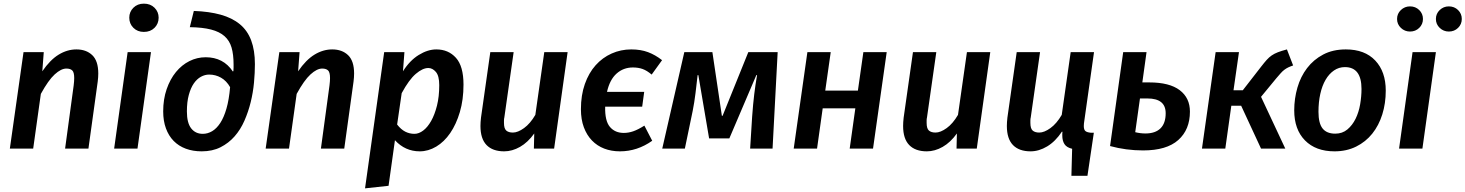

<svg xmlns="http://www.w3.org/2000/svg" viewBox="-20 -815 8037 1053"><path d="M337 0 384 -346Q387 -370 387 -387Q387 -419 376 -429Q365 -439 344 -439Q315 -439 280 -407Q245 -375 204 -300L162 0H34L109 -529H220L212 -424Q255 -487 302 -515.5Q349 -544 399 -544Q453 -544 486 -512.5Q519 -481 519 -412Q519 -392 516 -368L465 0Z M606 0 680 -529H808L734 0ZM769 -640Q734 -640 711.5 -662.5Q689 -685 689 -718Q689 -750 711.5 -772.5Q734 -795 769 -795Q805 -795 827.5 -772.5Q850 -750 850 -718Q850 -685 827.5 -662.5Q805 -640 769 -640Z M1043 -755Q1127 -752 1190 -734.5Q1253 -717 1295 -682.5Q1337 -648 1357.5 -593.5Q1378 -539 1378 -463Q1378 -416 1373 -362Q1368 -308 1355 -255Q1342 -202 1320.5 -153Q1299 -104 1266.5 -67Q1234 -30 1189.5 -7.5Q1145 15 1086 15Q1038 15 999 0.5Q960 -14 932.5 -42Q905 -70 890 -111Q875 -152 875 -204Q875 -271 894 -326Q913 -381 945 -420Q977 -459 1019 -480Q1061 -501 1108 -501Q1205 -501 1257 -423L1260 -425Q1261 -435 1261 -444V-462Q1261 -516 1250 -554Q1239 -592 1211.5 -616.5Q1184 -641 1137.5 -653Q1091 -665 1021 -666ZM1092 -81Q1119 -81 1143.5 -95.5Q1168 -110 1188 -140.5Q1208 -171 1222 -219.5Q1236 -268 1242 -337Q1222 -372 1192 -389Q1162 -406 1127 -406Q1104 -406 1082 -394Q1060 -382 1043 -357.5Q1026 -333 1015.5 -294.5Q1005 -256 1005 -204Q1005 -141 1028.5 -111Q1052 -81 1092 -81Z M1740 0 1787 -346Q1790 -370 1790 -387Q1790 -419 1779 -429Q1768 -439 1747 -439Q1718 -439 1683 -407Q1648 -375 1607 -300L1565 0H1437L1512 -529H1623L1615 -424Q1658 -487 1705 -515.5Q1752 -544 1802 -544Q1856 -544 1889 -512.5Q1922 -481 1922 -412Q1922 -392 1919 -368L1868 0Z M2282 15Q2202 15 2146 -46L2111 204L1982 218L2087 -529H2198L2190 -424Q2227 -483 2276.5 -513.5Q2326 -544 2373 -544Q2439 -544 2480.5 -498Q2522 -452 2522 -351Q2522 -268 2502 -200.5Q2482 -133 2449 -85Q2416 -37 2372.5 -11Q2329 15 2282 15ZM2253 -81Q2277 -81 2301 -99Q2325 -117 2344.5 -151.5Q2364 -186 2376.5 -235.5Q2389 -285 2389 -348Q2389 -399 2370.5 -420.5Q2352 -442 2329 -442Q2298 -442 2260.5 -410Q2223 -378 2183 -304L2158 -132Q2179 -105 2202.5 -93Q2226 -81 2253 -81Z M2797 -529 2746 -171Q2744 -163 2744 -155V-141Q2744 -110 2756.5 -99Q2769 -88 2793 -88Q2820 -88 2854 -112.5Q2888 -137 2916 -185L2965 -529H3093L3019 0H2908L2910 -83Q2875 -34 2832 -9.5Q2789 15 2745 15Q2682 15 2648.5 -19.5Q2615 -54 2615 -124Q2615 -144 2618 -170L2669 -529Z M3401 -86Q3427 -86 3453 -95Q3479 -104 3514 -126L3557 -43Q3475 15 3380 15Q3333 15 3294 0Q3255 -15 3226.5 -44.5Q3198 -74 3182 -117Q3166 -160 3166 -216Q3166 -293 3187.5 -354Q3209 -415 3246.5 -457Q3284 -499 3334.5 -521.5Q3385 -544 3442 -544Q3494 -544 3534 -529Q3574 -514 3611 -485L3554 -406Q3528 -428 3504.5 -436.5Q3481 -445 3451 -445Q3399 -445 3361.5 -411.5Q3324 -378 3309 -311H3513L3502 -230H3299Q3297 -152 3325 -119Q3353 -86 3401 -86Z M4105 -175Q4110 -245 4116.5 -298Q4123 -351 4132 -403H4128L3980 -56H3869L3810 -403H3806Q3801 -357 3794.5 -304.5Q3788 -252 3779 -207L3736 0H3612L3733 -529H3887L3939 -180H3943L4084 -529H4245L4217 0H4094Z M4640 0 4671 -221H4492L4461 0H4333L4408 -529H4536L4506 -318H4685L4715 -529H4843L4768 0Z M5115 -529 5064 -171Q5062 -163 5062 -155V-141Q5062 -110 5074.5 -99Q5087 -88 5111 -88Q5138 -88 5172 -112.5Q5206 -137 5234 -185L5283 -529H5411L5337 0H5226L5228 -83Q5193 -34 5150 -9.5Q5107 15 5063 15Q5000 15 4966.5 -19.5Q4933 -54 4933 -124Q4933 -144 4936 -170L4987 -529Z M5927 -154Q5924 -136 5924 -124Q5924 -104 5932.5 -96.5Q5941 -89 5963 -87H5979L5944 149H5856L5860 1Q5830 -6 5818 -24.5Q5806 -43 5806 -72V-82Q5806 -87 5807 -92L5804 -93Q5768 -39 5723 -12Q5678 15 5632 15Q5569 15 5535.5 -19.5Q5502 -54 5502 -124Q5502 -144 5505 -170L5556 -529H5684L5633 -171Q5631 -163 5631 -155V-141Q5631 -110 5643.5 -99Q5656 -88 5680 -88Q5707 -88 5741 -112.5Q5775 -137 5803 -185L5852 -529H5980Z M6249 10Q6156 10 6068 -14L6140 -529H6268L6245 -363H6283Q6394 -363 6450 -320.5Q6506 -278 6506 -203Q6506 -104 6442 -47Q6378 10 6249 10ZM6232 -275 6206 -90Q6234 -83 6262 -83Q6316 -83 6344.5 -111Q6373 -139 6373 -194Q6373 -275 6273 -275Z M6572 0 6647 -529H6775L6745 -320H6796L6897 -450Q6914 -472 6927 -486.5Q6940 -501 6954.5 -511Q6969 -521 6988.5 -528.5Q7008 -536 7038 -544L7072 -456Q7057 -451 7045.5 -445.5Q7034 -440 7023.5 -432Q7013 -424 7003 -412.5Q6993 -401 6980 -386L6896 -284L7029 0H6896L6787 -235H6733L6700 0Z M7361 -544Q7465 -544 7522.5 -483Q7580 -422 7580 -318Q7580 -248 7561 -187.5Q7542 -127 7506 -82Q7470 -37 7417.5 -11Q7365 15 7299 15Q7196 15 7137 -45Q7078 -105 7078 -210Q7078 -274 7095.5 -334.5Q7113 -395 7148.5 -441.5Q7184 -488 7237 -516Q7290 -544 7361 -544ZM7356 -447Q7323 -447 7296 -428.5Q7269 -410 7250 -377.5Q7231 -345 7221 -300Q7211 -255 7211 -202Q7211 -139 7233.5 -110.5Q7256 -82 7303 -82Q7342 -82 7369.5 -105Q7397 -128 7414.5 -163.5Q7432 -199 7439.5 -242.5Q7447 -286 7447 -327Q7447 -447 7356 -447Z M7926 -642Q7897 -642 7876 -662Q7855 -682 7855 -711Q7855 -740 7876 -760Q7897 -780 7926 -780Q7956 -780 7976.5 -760Q7997 -740 7997 -711Q7997 -682 7976.5 -662Q7956 -642 7926 -642ZM7713 -642Q7684 -642 7663 -662Q7642 -682 7642 -711Q7642 -740 7663 -760Q7684 -780 7713 -780Q7743 -780 7763.5 -760Q7784 -740 7784 -711Q7784 -682 7763.5 -662Q7743 -642 7713 -642ZM7653 0 7727 -529H7855L7781 0Z"/></svg>

Font: Xgbmvzvtohvqztyvzapvmeyoton
Style: Regular
Weight: 500
Italic angle: -8°
Designer: Carrois Corporate & Edenspiekermann
Foundry: Carrois Corporate GbR & Edenspiekermann AG
Version: Version 2.001